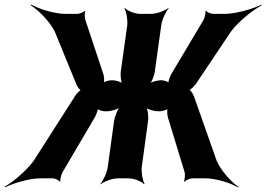

<svg xmlns="http://www.w3.org/2000/svg" viewBox="-74 -771 1151 830"><path d="M652 -263 724 -27C727 -18 725 6 721 12L725 14C729 8 749 0 757 0H814C859 0 925 20 954 39L956 36C927 17 882 -32 863 -75L764 -356C761 -365 748 -384 742 -384L741 -380C747 -380 766 -399 772 -407L924 -634C957 -679 1020 -728 1057 -748L1056 -751C1019 -732 944 -711 898 -711H846C838 -711 819 -719 817 -725L814 -723C816 -717 811 -694 806 -685L666 -450C661 -441 652 -416 654 -410L657 -412C655 -418 633 -424 625 -424H621C607 -424 579 -417 569 -408L571 -405C581 -414 593 -443 595 -460L623 -661C626 -685 643 -722 655 -735L654 -737C641 -725 603 -711 579 -711H532C508 -711 475 -725 466 -737L464 -735C472 -722 479 -685 476 -661L448 -461C446 -443 449 -413 457 -404L461 -407C453 -416 427 -424 413 -424H407C399 -424 376 -419 372 -412L374 -410C378 -417 376 -441 373 -450L295 -685C292 -694 291 -716 295 -723L293 -725C289 -718 268 -711 260 -711H209C163 -711 94 -732 62 -751L59 -748C91 -728 141 -679 163 -634L256 -407C259 -398 272 -379 279 -379V-383C272 -383 255 -364 250 -355L71 -75C39 -32 -19 17 -54 36L-52 39C-18 21 54 0 99 0H155C163 0 181 8 183 14L187 12C185 6 191 -17 196 -26L336 -264C341 -273 351 -298 349 -304L345 -302C347 -296 370 -290 378 -290H389C406 -290 437 -299 450 -310L448 -313C435 -302 422 -267 419 -247L392 -50C389 -26 372 11 360 24L361 26C374 14 411 0 435 0H482C506 0 540 14 549 26L551 24C543 11 536 -26 539 -50L566 -248C569 -268 565 -302 555 -312L552 -310C560 -299 591 -290 608 -290H618C626 -290 649 -296 653 -302L651 -304C647 -298 649 -272 652 -263Z"/></svg>

Font: Asimov
Style: EdgeNarIt
Weight: 500
Designer: Google
Version: Version 2.000980: 2014